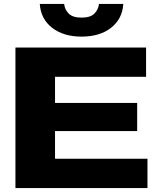

<svg xmlns="http://www.w3.org/2000/svg" viewBox="-20 -950 803 970"><path d="M58 0V-710H718V-562H258V-430H673V-288H258V-148H725V0ZM392 -765Q301 -765 243.5 -809.5Q186 -854 181 -930H304Q307 -902 327 -881.5Q347 -861 392 -861Q437 -861 457 -881.5Q477 -902 480 -930H603Q598 -854 541 -809.5Q484 -765 392 -765Z"/></svg>

Font: Special Gothic Extended Bold
Style: Regular
Weight: 700
Width: 7
Designer: Alistair McCready
Foundry: Monolith
Version: Version 1.000; ttfautohint (v1.8.4.7-5d5b)